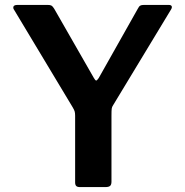

<svg xmlns="http://www.w3.org/2000/svg" viewBox="-20 -762 755 782"><path d="M680 -733C680 -739 675.7 -742 667 -742H567C559.7 -742 554.3 -741 551 -739C547.7 -737 544.3 -732.7 541 -726L382 -444C377.3 -437.3 374 -434 372 -434C369.3 -434 366 -437.7 362 -445L201 -726C197 -732.7 193.3 -737 190 -739C186.7 -741 181.3 -742 174 -742H51C39.7 -742 34 -738.3 34 -731C34 -727.7 35.3 -724.3 38 -721L276 -325C280 -318.3 282.7 -312.8 284 -308.5C285.3 -304.2 286 -298.3 286 -291V-19C286 -12.3 287.5 -7.5 290.5 -4.5C293.5 -1.5 298.7 0 306 0H409C418.3 0 424.8 -1.7 428.5 -5C432.2 -8.3 434 -14 434 -22V-289C434 -304.3 434.3 -314.5 435 -319.5C435.7 -324.5 437.7 -329.3 441 -334L677 -724C679 -727.3 680 -730.3 680 -733Z"/></svg>

Font: Libre Franklin SemiBold
Style: Regular
Weight: 600
Designer: Pablo Impallari, Rodrigo Fuenzalida
Foundry: Impallari Type
Version: Version 1.002; ttfautohint (v1.5)